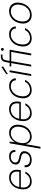

<svg xmlns="http://www.w3.org/2000/svg" viewBox="1767 -2527 980 4554"><g transform="rotate(-90 2257.0 -250.0)"><path d="M228 12Q160 12 115.5 -20.5Q71 -53 53.5 -111Q36 -169 46 -246Q55 -311 79.5 -362.5Q104 -414 140.5 -450Q177 -486 223.5 -505Q270 -524 323 -524Q396 -524 439 -493Q482 -462 498 -410Q514 -358 505 -293Q504 -281 501.5 -269.5Q499 -258 496 -246H77L84 -283H460Q471 -352 456 -396.5Q441 -441 405 -463Q369 -485 316 -485Q268 -485 222 -462.5Q176 -440 142 -392.5Q108 -345 95 -272L91 -254Q79 -179 94 -129Q109 -79 146 -53.5Q183 -28 234 -28Q299 -28 345 -57.5Q391 -87 419 -140H465Q444 -96 410.5 -61.5Q377 -27 331.5 -7.5Q286 12 228 12Z M742 12Q684 12 643 -7Q602 -26 582.5 -63.5Q563 -101 567 -157H614Q610 -116 626 -87Q642 -58 674 -43Q706 -28 749 -28Q789 -28 821 -42Q853 -56 873 -81Q893 -106 897 -137Q903 -174 891 -194.5Q879 -215 850.5 -226.5Q822 -238 777 -246Q739 -253 710 -264.5Q681 -276 662.5 -292.5Q644 -309 636.5 -332Q629 -355 633 -386Q638 -426 663.5 -457.5Q689 -489 730 -506.5Q771 -524 825 -524Q896 -524 938 -486.5Q980 -449 974 -376H928Q934 -425 905.5 -454.5Q877 -484 818 -484Q758 -484 721.5 -457Q685 -430 680 -389Q676 -364 685 -344.5Q694 -325 720 -311Q746 -297 793 -287Q829 -280 859 -270.5Q889 -261 910.5 -245.5Q932 -230 941.5 -205.5Q951 -181 946 -142Q940 -97 912.5 -62Q885 -27 841 -7.5Q797 12 742 12Z M1007 220 1136 -512H1176L1159 -383Q1180 -423 1213.5 -455Q1247 -487 1290.5 -505.5Q1334 -524 1385 -524Q1454 -524 1500 -490.5Q1546 -457 1564.5 -399Q1583 -341 1573 -267Q1565 -206 1541 -155.5Q1517 -105 1480 -67Q1443 -29 1395.5 -8.5Q1348 12 1292 12Q1245 12 1207.5 -5.5Q1170 -23 1146.5 -55.5Q1123 -88 1115 -133L1052 220ZM1296 -29Q1354 -29 1402 -58Q1450 -87 1483 -140Q1516 -193 1526 -265Q1536 -332 1520 -381Q1504 -430 1467 -457Q1430 -484 1377 -484Q1317 -484 1267 -453.5Q1217 -423 1184 -369.5Q1151 -316 1142 -247Q1132 -182 1148 -133Q1164 -84 1202 -56.5Q1240 -29 1296 -29Z M1847 12Q1779 12 1734.5 -20.5Q1690 -53 1672.5 -111Q1655 -169 1665 -246Q1674 -311 1698.5 -362.5Q1723 -414 1759.5 -450Q1796 -486 1842.5 -505Q1889 -524 1942 -524Q2015 -524 2058 -493Q2101 -462 2117 -410Q2133 -358 2124 -293Q2123 -281 2120.5 -269.5Q2118 -258 2115 -246H1696L1703 -283H2079Q2090 -352 2075 -396.5Q2060 -441 2024 -463Q1988 -485 1935 -485Q1887 -485 1841 -462.5Q1795 -440 1761 -392.5Q1727 -345 1714 -272L1710 -254Q1698 -179 1713 -129Q1728 -79 1765 -53.5Q1802 -28 1853 -28Q1918 -28 1964 -57.5Q2010 -87 2038 -140H2084Q2063 -96 2029.5 -61.5Q1996 -27 1950.5 -7.5Q1905 12 1847 12Z M2396 12Q2330 12 2283 -20Q2236 -52 2215.5 -109.5Q2195 -167 2206 -243Q2215 -308 2240.5 -360Q2266 -412 2304.5 -448.5Q2343 -485 2390.5 -504.5Q2438 -524 2490 -524Q2577 -524 2626 -480Q2675 -436 2677 -364H2630Q2628 -421 2588 -452.5Q2548 -484 2483 -484Q2431 -484 2382.5 -457Q2334 -430 2299 -377Q2264 -324 2253 -245Q2245 -189 2253.5 -148.5Q2262 -108 2283.5 -81Q2305 -54 2335.5 -41Q2366 -28 2400 -28Q2442 -28 2480.5 -42Q2519 -56 2548.5 -83Q2578 -110 2592 -148H2639Q2622 -102 2587 -65.5Q2552 -29 2504 -8.5Q2456 12 2396 12Z M2732 0 2822 -512H2867L2777 0ZM2780 -555 2770 -587 2945 -708 2960 -668Z M2955 0 3038 -474H2954L2961 -512H3045L3061 -607Q3068 -644 3084.5 -669Q3101 -694 3128.5 -707Q3156 -720 3197 -720H3243L3236 -681H3195Q3155 -681 3134.5 -664Q3114 -647 3106 -604L3090 -512H3355L3265 0H3219L3303 -474H3083L3000 0ZM3362 -649Q3349 -649 3338.5 -659.5Q3328 -670 3328 -684Q3328 -699 3338.5 -708.5Q3349 -718 3363 -718Q3377 -718 3387 -708.5Q3397 -699 3397 -684Q3397 -670 3387 -659.5Q3377 -649 3362 -649Z M3625 12Q3559 12 3512 -20Q3465 -52 3444.5 -109.5Q3424 -167 3435 -243Q3444 -308 3469.5 -360Q3495 -412 3533.5 -448.5Q3572 -485 3619.5 -504.5Q3667 -524 3719 -524Q3806 -524 3855 -480Q3904 -436 3906 -364H3859Q3857 -421 3817 -452.5Q3777 -484 3712 -484Q3660 -484 3611.5 -457Q3563 -430 3528 -377Q3493 -324 3482 -245Q3474 -189 3482.5 -148.5Q3491 -108 3512.5 -81Q3534 -54 3564.5 -41Q3595 -28 3629 -28Q3671 -28 3709.5 -42Q3748 -56 3777.5 -83Q3807 -110 3821 -148H3868Q3851 -102 3816 -65.5Q3781 -29 3733 -8.5Q3685 12 3625 12Z M4177 12Q4108 12 4060 -19.5Q4012 -51 3990 -109Q3968 -167 3980 -246Q3989 -310 4014.5 -361Q4040 -412 4079 -448.5Q4118 -485 4167 -504.5Q4216 -524 4270 -524Q4340 -524 4388 -493Q4436 -462 4458 -404.5Q4480 -347 4468 -267Q4459 -204 4433 -152.5Q4407 -101 4368 -64Q4329 -27 4280.5 -7.5Q4232 12 4177 12ZM4183 -28Q4239 -28 4289 -55.5Q4339 -83 4374.5 -136.5Q4410 -190 4421 -266Q4432 -339 4413 -387.5Q4394 -436 4355 -460Q4316 -484 4266 -484Q4210 -484 4160 -456.5Q4110 -429 4074 -376Q4038 -323 4027 -247Q4017 -175 4035.5 -126Q4054 -77 4093 -52.5Q4132 -28 4183 -28Z"/></g></svg>

Font: DM Sans 12pt ExtraLight
Style: Italic
Weight: 250
Italic angle: -10°
Version: Version 4.004;gftools[0.9.30]